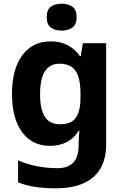

<svg xmlns="http://www.w3.org/2000/svg" viewBox="-20 -780 673 1040"><path d="M255 -556Q305 -556 345 -536Q385 -516 413 -476H417L429 -546H555V1Q555 79 524.5 132Q494 185 433 212.5Q372 240 282 240Q224 240 174.5 233Q125 226 78 208V89Q128 110 181.5 120.5Q235 131 291 131Q349 131 377.5 100Q406 69 406 7V-4Q406 -21 407.5 -39Q409 -57 410 -71H406Q378 -28 339 -9Q300 10 251 10Q154 10 99.5 -64.5Q45 -139 45 -272Q45 -406 101 -481Q157 -556 255 -556ZM302 -435Q267 -435 243.5 -416.5Q220 -398 208.5 -361.5Q197 -325 197 -270Q197 -188 223 -147.5Q249 -107 304 -107Q333 -107 354 -114.5Q375 -122 388.5 -139.5Q402 -157 409 -185Q416 -213 416 -253V-271Q416 -330 404 -366Q392 -402 367 -418.5Q342 -435 302 -435ZM314 -760Q347 -760 371 -744.5Q395 -729 395 -687Q395 -646 371 -630Q347 -614 314 -614Q280 -614 256.5 -630Q233 -646 233 -687Q233 -729 256.5 -744.5Q280 -760 314 -760Z"/></svg>

Font: Noto Sans Myanmar
Style: Regular
Weight: 400
Designer: Monotype Design Team
Foundry: Monotype Imaging Inc.
Version: Version 2.107